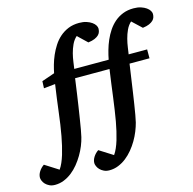

<svg xmlns="http://www.w3.org/2000/svg" viewBox="-263 -871 1240 1234"><g transform="rotate(-15 357.0 -254.0)"><path d="M844.2 -669.9Q844.2 -658.7 840.8 -647.7Q837.4 -636.7 827.9 -627.4Q818.4 -618.2 801.8 -610.8Q785.2 -603.5 758.8 -600.1L695.8 -659.2Q675.8 -641.1 663.3 -614.3Q650.9 -587.4 643.6 -558.8Q636.2 -530.3 632.6 -503.7Q628.9 -477.1 626 -459H749V-399.9H616.2Q614.3 -385.7 610.1 -357.7Q606 -329.6 600.8 -293.7Q595.7 -257.8 589.8 -217.8Q584 -177.7 578.1 -140.6Q572.3 -103.5 566.9 -72.5Q561.5 -41.5 557.1 -23.9Q550.3 2.4 538.6 31.5Q526.9 60.5 510.5 88.6Q494.1 116.7 473.1 142.1Q452.1 167.5 427.5 186.8Q402.8 206.1 374.5 217.5Q346.2 229 314.9 229Q293.9 229 278.3 221.4Q262.7 213.9 252.4 203.1Q242.2 192.4 237.1 180.2Q231.9 168 231.9 159.2Q231.9 139.2 244.6 119.1Q257.3 99.1 277.8 85L368.2 142.1Q379.9 125.5 389.6 103.3Q399.4 81.1 407.5 54.4Q415.5 27.8 422.4 -2.2Q429.2 -32.2 435.1 -64Q440.9 -97.2 446.8 -136.5Q452.6 -175.8 458.3 -219Q463.9 -262.2 470 -307.9Q476.1 -353.5 482.9 -399.9H253.9Q252 -385.7 248 -357.7Q244.1 -329.6 239 -293.7Q233.9 -257.8 227.8 -217.8Q221.7 -177.7 215.8 -140.6Q210 -103.5 204.6 -72.5Q199.2 -41.5 194.8 -23.9Q188.5 2.4 176.8 31.5Q165 60.5 148.4 88.6Q131.8 116.7 111.1 142.1Q90.3 167.5 65.7 186.8Q41 206.1 12.7 217.5Q-15.6 229 -46.9 229Q-68.4 229 -84 221.4Q-99.6 213.9 -109.9 203.1Q-120.1 192.4 -125 180.2Q-129.9 168 -129.9 159.2Q-129.9 139.2 -117.2 119.1Q-104.5 99.1 -84 85L5.9 142.1Q17.6 125.5 27.3 103.3Q37.1 81.1 45.2 54.4Q53.2 27.8 60.3 -2.2Q67.4 -32.2 73.2 -64Q85.9 -133.3 95.9 -217.3Q106 -301.3 120.1 -397L43.9 -389.2L45.9 -436L131.8 -465.8Q136.7 -490.7 145 -520.3Q153.3 -549.8 166.5 -580.1Q179.7 -610.4 197.8 -638.4Q215.8 -666.5 240.7 -688.5Q265.6 -710.4 297.6 -723.6Q329.6 -736.8 370.1 -736.8Q397.9 -736.8 418.7 -730Q439.5 -723.1 453.6 -713.1Q467.8 -703.1 474.9 -691.4Q481.9 -679.7 481.9 -669.9Q481.9 -658.7 478.5 -647.7Q475.1 -636.7 465.6 -627.4Q456.1 -618.2 439.2 -610.8Q422.4 -603.5 396 -600.1L334 -659.2Q313.5 -641.1 301 -614.3Q288.6 -587.4 281.2 -558.8Q273.9 -530.3 270.5 -503.7Q267.1 -477.1 264.2 -459H493.2Q498.5 -487.8 507.6 -519.8Q516.6 -551.8 530 -582.8Q543.5 -613.8 562 -641.6Q580.6 -669.4 605.2 -690.7Q629.9 -711.9 661.4 -724.4Q692.9 -736.8 731.9 -736.8Q759.8 -736.8 780.8 -730Q801.8 -723.1 815.9 -713.1Q830.1 -703.1 837.2 -691.4Q844.2 -679.7 844.2 -669.9Z"/></g></svg>

Font: Charis SIL Eur
Style: Bold Italic
Weight: 700
Italic angle: -11°
Foundry: SIL International
Version: Version 5.000